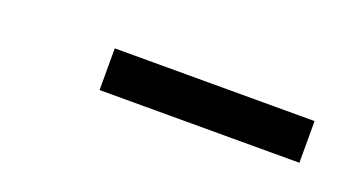

<svg xmlns="http://www.w3.org/2000/svg" viewBox="-23 -800 470 251"><g transform="rotate(20 212.0 -675.0)"><path d="M111 -646V-704H389V-646Z"/></g></svg>

Font: Mach Light
Style: Regular
Weight: 300
Version: Version 1.002